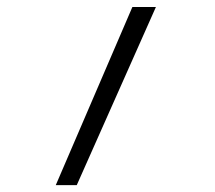

<svg xmlns="http://www.w3.org/2000/svg" viewBox="-20 -538 626 558"><path d="M142.1 0 364.7 -517.6H433.1L203.1 0Z"/></svg>

Font: CaskaydiaMono NF Light
Style: Regular
Weight: 300
Designer: Aaron Bell
Foundry: Saja Typeworks
Version: Version 2111.001; ttfautohint (v1.8.4);Nerd Fonts 3.1.1